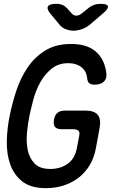

<svg xmlns="http://www.w3.org/2000/svg" viewBox="-20 -970 640 1000"><path d="M393 -265Q396 -285 387 -291Q378 -297 358 -297H301Q276 -297 266.5 -309Q257 -321 261 -346Q265 -370 279 -382Q293 -394 318 -394H425Q471 -394 489 -372Q507 -350 499 -305L480 -201Q471 -149 447 -109.5Q423 -70 388 -43.5Q353 -17 310 -3.5Q267 10 220 10Q140 10 96 -25Q52 -60 33 -114.5Q14 -169 15.5 -235.5Q17 -302 30 -365Q43 -431 65 -497.5Q87 -564 123.5 -618Q160 -672 215 -706.5Q270 -741 350 -741Q390 -741 421 -732Q452 -723 475 -704.5Q498 -686 512.5 -659.5Q527 -633 533 -596Q539 -564 522.5 -546.5Q506 -529 473 -529Q455 -529 445.5 -536Q436 -543 434 -563Q430 -600 403.5 -620.5Q377 -641 336 -641Q284 -641 248 -611.5Q212 -582 189 -540Q166 -498 153.5 -450.5Q141 -403 133 -365Q125 -326 120.5 -278Q116 -230 124.5 -188.5Q133 -147 160 -118.5Q187 -90 242 -90Q294 -90 332.5 -117Q371 -144 381 -202ZM275 -950Q293 -950 307 -943.5Q321 -937 332 -924L350 -904Q361 -889 376.5 -888.5Q392 -888 410 -903L437 -925Q452 -938 468.5 -944Q485 -950 504 -950Q539 -950 542 -937Q545 -924 515 -899L451 -844Q430 -826 406 -818Q382 -810 363 -810Q344 -810 322.5 -818Q301 -826 288 -844L243 -898Q222 -924 230 -937Q238 -950 275 -950Z"/></svg>

Font: Maple Mono Medium
Style: Italic
Weight: 500
Italic angle: -10°
Monospace: yes
Designer: subframe7536
Version: Version 7.000